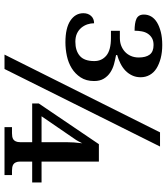

<svg xmlns="http://www.w3.org/2000/svg" viewBox="36 -776 740 852"><g transform="rotate(90 406.0 -350.0)"><path d="M167.8 -270.3Q104.5 -270.3 71.5 -292.3Q38.6 -314.4 38.6 -350Q38.6 -370.8 50.7 -384.2Q62.9 -397.5 83.2 -397.5Q83.2 -382.7 88.1 -367.8Q93.1 -353 103.2 -340.8Q113.4 -328.7 128.7 -321.5Q144.1 -314.4 165.3 -314.4Q205 -314.4 228 -334.2Q251 -354 251 -398.5Q251 -431.7 226.5 -452Q202 -472.3 148.5 -472.3H116.8V-511.9H148.5Q167.3 -511.9 182.7 -517.8Q198 -523.8 209.7 -534.4Q221.3 -545 228.2 -560.6Q235.1 -576.2 235.1 -595.5Q235.1 -627.2 222.3 -644.3Q209.4 -661.4 179.7 -661.4Q161.4 -661.4 149.3 -654.5Q137.1 -647.5 129.5 -635.9Q121.8 -624.3 119.1 -608.7Q116.3 -593.1 116.3 -577.2Q99.5 -577.2 86.1 -579.2Q72.8 -581.2 63.6 -585.4Q54.5 -589.6 49.5 -597.8Q44.6 -605.9 44.6 -618.8Q44.6 -636.1 53.2 -651Q61.9 -665.8 79.2 -676.5Q96.5 -687.1 121.8 -693.6Q147 -700 179.7 -700Q211.9 -700 238.4 -693.1Q264.9 -686.1 283.7 -674.3Q302.5 -662.4 312.6 -644.3Q322.8 -626.2 322.8 -604Q322.8 -583.2 314.6 -566.1Q306.4 -549 293.3 -536.4Q280.2 -523.8 261.9 -514.6Q243.6 -505.4 224.3 -500V-495Q243.6 -491.6 263.9 -486.1Q284.2 -480.7 301.2 -469.6Q318.3 -458.4 329 -440.8Q339.6 -423.3 339.6 -397.5Q339.6 -362.4 323.5 -337.9Q307.4 -313.4 282.9 -298.3Q258.4 -283.2 228 -276.7Q197.5 -270.3 167.8 -270.3ZM286.1 0H222.3L567.3 -690.1H630.2ZM697 -122.8V-69.3Q697 -57.9 700.5 -50.2Q704 -42.6 709.7 -39.1Q715.3 -35.6 722.5 -34.4Q729.7 -33.2 737.6 -33.2H756.9V0H544.1V-33.2H571.3Q579.2 -33.2 586.1 -34.4Q593.1 -35.6 598.5 -39.1Q604 -42.6 607.4 -50.2Q610.9 -57.9 610.9 -69.3V-122.8H439.1V-152L619.8 -418.8H697V-164.4H789.6V-122.8ZM610.9 -273.8Q610.9 -289.1 612.1 -308.4Q613.4 -327.7 615.8 -345Q611.9 -337.6 607.9 -329.7Q604 -321.8 601.5 -318.3L496 -164.4H610.9Z"/></g></svg>

Font: Shan Wanhai
Style: Regular
Weight: 400
Designer: Khon Soe Zaw Thu
Foundry: Shan Unicode
Version: Version 1.00 June 3, 2017, initial release